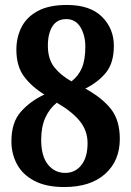

<svg xmlns="http://www.w3.org/2000/svg" viewBox="-20 -744 529 774"><path d="M239 10Q166 10 118.5 -15Q71 -40 48.5 -82Q26 -124 26 -174Q26 -251 64.5 -294Q103 -337 159 -363Q108 -394 77 -435.5Q46 -477 46 -544Q46 -593 66.5 -634Q87 -675 132 -699.5Q177 -724 250 -724Q343 -724 391 -676.5Q439 -629 439 -559Q439 -492 408.5 -453Q378 -414 324 -387Q394 -348 428.5 -303Q463 -258 463 -184Q463 -96 404 -43Q345 10 239 10ZM268 -416Q296 -437 310 -470Q324 -503 324 -556Q324 -601 304.5 -634Q285 -667 247 -667Q210 -667 191.5 -638Q173 -609 173 -560Q173 -506 198.5 -473.5Q224 -441 268 -416ZM243 -47Q283 -47 308 -78.5Q333 -110 333 -167Q333 -217 302 -255.5Q271 -294 209 -330Q179 -306 162.5 -269Q146 -232 146 -180Q146 -115 173 -81Q200 -47 243 -47Z"/></svg>

Font: Noto Serif Khmer Condensed
Style: Bold
Weight: 700
Width: 3
Designer: Danh Hong and the Monotype Design Team
Foundry: Monotype Imaging Inc.
Version: Version 2.004; ttfautohint (v1.8.4.7-5d5b)